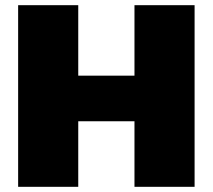

<svg xmlns="http://www.w3.org/2000/svg" viewBox="-20 -721 821 741"><path d="M50 -701H282V-429H499V-701H731V0H499V-253H282V0H50Z"/></svg>

Font: Alexandria Black
Style: Regular
Weight: 900
Designer: Mohamed Gaber
Foundry: Kief Type Foundry
Version: Version 5.100